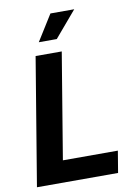

<svg xmlns="http://www.w3.org/2000/svg" viewBox="-101 -1014 768 1079"><g transform="rotate(-10 282.5 -474.5)"><path d="M20.3 0 140.9 -727.5H290.1L190.1 -123.7H503.8L483.2 0ZM172 -800.8 264.4 -948.7H400.2L274.6 -800.8Z"/></g></svg>

Font: Inter Variable
Style: Italic
Weight: 400
Italic angle: -9.39999°
Designer: Rasmus Andersson
Foundry: rsms
Version: Version 4.001;git-9221beed3